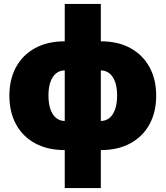

<svg xmlns="http://www.w3.org/2000/svg" viewBox="-20 -755 844 979"><path d="M310.1 10.3Q222.7 10.3 159.2 -24.2Q95.7 -58.6 61.8 -121.1Q27.8 -183.6 27.8 -267.1Q27.8 -350.6 61.8 -412.8Q95.7 -475.1 159.2 -509.8Q222.7 -544.4 310.1 -544.4H494.1Q581.5 -544.4 644.8 -509.8Q708 -475.1 742.2 -412.8Q776.4 -350.6 776.4 -267.1Q776.4 -183.6 742.2 -121.1Q708 -58.6 644.8 -24.2Q581.5 10.3 494.1 10.3ZM310.1 -138.2H494.1Q519 -138.2 537.8 -153.3Q556.6 -168.5 566.9 -197.5Q577.1 -226.6 577.1 -267.6Q577.1 -309.1 566.9 -337.6Q556.6 -366.2 537.8 -381.1Q519 -396 494.1 -396H310.1Q285.2 -396 266.4 -381.1Q247.6 -366.2 237.3 -337.6Q227.1 -309.1 227.1 -267.6Q227.1 -226.6 237.3 -197.5Q247.6 -168.5 266.4 -153.3Q285.2 -138.2 310.1 -138.2ZM310.1 204.1V-734.9H494.1V204.1Z"/></svg>

Font: Inter 20pt Black
Style: Regular
Weight: 900
Version: Version 4.001;git-66647c0bb